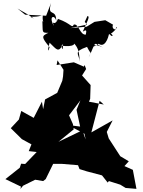

<svg xmlns="http://www.w3.org/2000/svg" viewBox="-20 -1259 958 1282"><path d="M564 -1152C586 -1150 554 -1103 533 -1048C555 -1061 560 -1061 553 -1028C513 -1024 506 -1103 473 -1095C458 -1067 460 -1100 367 -1133C343 -1074 324 -1136 339 -1086C297 -1166 360 -1157 355 -1108C361 -1215 291 -1135 321 -1239L288 -1154L148 -1161L97 -1202C198 -1146 229 -1120 182 -1147C258 -1146 253 -1160 266 -1155C256 -1091 315 -1050 263 -1120C267 -1044 256 -1039 303 -1040C257 -1018 255 -1012 311 -944C304 -918 292 -902 311 -974C351 -938 371 -895 401 -967C400 -896 394 -951 386 -954C483 -942 480 -971 472 -972C507 -936 508 -904 513 -847C507 -902 466 -912 561 -946C596 -876 590 -928 572 -875C627 -989 597 -977 667 -942C594 -979 590 -938 594 -943C661 -973 658 -985 636 -969C677 -935 704 -1001 709 -1041C720 -1001 759 -1022 699 -1045C693 -994 779 -1083 755 -1078C757 -1047 721 -1069 735 -1094L683 -1124L611 -1113L559 -1081L450 -1071L561 -1095L546 -1113ZM545 -825 540 -814 473 -843 358 -825 364 -856 404 -793 401 -749 396 -720 362 -639 281 -595 268 -530 260 -580 205 -472 122 -518 106 -461 52 -403 126 -330 190 -295 172 -250 225 -244 148 -164 121 -166 112 -139 16 -63 120 -13 116 3 134 -19 215 -59 268 -50 285 -63 335 -165H391L501 -156L511 -130L559 -115L661 -88L699 -40L707 -50L783 -26L819 -4L891 2L867 -125L811 -150L840 -182L783 -216L706 -335L693 -378L732 -455L590 -375L607 -440L645 -586L673 -561L574 -580L582 -599L585 -691L520 -764L514 -733L555 -798ZM551 -330 530 -389 370 -312 472 -395 467 -430 441 -489 517 -589 491 -526 515 -414 443 -423 463 -409 544 -366 564 -269 587 -306Z"/></svg>

Font: Hussar Lance
Style: Regular
Weight: 700
Foundry: Cannot Into Space Fonts, PlusOne Fonts
Version: Version 2.27